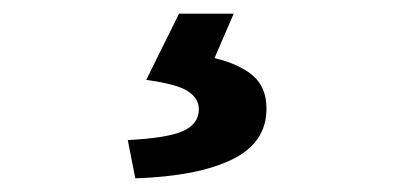

<svg xmlns="http://www.w3.org/2000/svg" viewBox="-20 -24 593 281"><path d="M178 237 167 181Q226 178 248.5 167.5Q271 157 271 136Q271 120 255 109.5Q239 99 194 93L242 -4H322L294 61Q331 70 350.5 87Q370 104 370 135Q370 185 319.5 209.5Q269 234 178 237Z"/></svg>

Font: Assistant
Style: Bold
Weight: 700
Designer: Hebrew By Ben Nathan, Latin by Paul Hunt
Version: Version 3.000